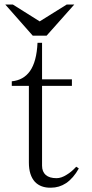

<svg xmlns="http://www.w3.org/2000/svg" viewBox="-20 -831 415 867"><path d="M33.2 -443.4H110.4V-96.7Q110.4 -40 137.7 -9.8Q164.1 17.6 210 16.6Q247.1 16.6 278.3 -3.9Q311.5 -26.4 335.9 -70.3L324.2 -78.1Q302.7 -54.7 281.2 -42Q256.8 -26.4 235.4 -26.4Q203.1 -26.4 186.5 -41Q169.9 -55.7 169.9 -83V-443.4H304.7V-472.7H169.9V-637.7H149.4Q145.5 -552.7 115.2 -509.8Q85.9 -468.8 33.2 -463.9ZM315.4 -810.5H281.2L159.2 -734.4L38.1 -810.5H3.9L127.9 -669.9H190.4Z"/></svg>

Font: Batang
Style: Regular
Weight: 400
Version: Version 2.21